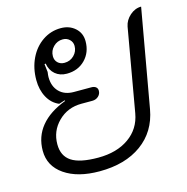

<svg xmlns="http://www.w3.org/2000/svg" viewBox="-93 -682 759 779"><g transform="rotate(-15 287.0 -292.0)"><path d="M30 -131Q30 -190 65.5 -233.5Q101 -277 170 -303L169 -306L144 -298Q113 -311 96 -342.5Q79 -374 79 -415Q79 -465 98.5 -505.5Q118 -546 152.5 -569.5Q187 -593 229 -593Q265 -593 289 -571.5Q313 -550 313 -516Q313 -469 283 -438.5Q253 -408 206 -408Q177 -408 157.5 -424.5Q138 -441 133 -470L128 -469Q131 -444 132 -435Q130 -421 130 -414Q130 -375 152.5 -352Q175 -329 214 -329H287Q299 -329 306 -323.5Q313 -318 313 -308Q313 -294 302.5 -284.5Q292 -275 277 -275H231Q173 -275 133.5 -236Q94 -197 94 -141Q94 -92 129 -69Q164 -46 241 -46Q319 -46 370 -82Q421 -118 432 -181L493 -529Q498 -555 519.5 -574Q541 -593 567 -593L494 -181Q478 -91 409 -41Q340 9 232 9Q140 9 85 -29Q30 -67 30 -131ZM265 -509Q265 -525 253.5 -536Q242 -547 225 -547Q202 -547 185.5 -530.5Q169 -514 169 -491Q169 -474 180 -463.5Q191 -453 208 -453Q232 -453 248.5 -469.5Q265 -486 265 -509Z"/></g></svg>

Font: K2D ExtraLight
Style: Italic
Weight: 275
Italic angle: -10°
Designer: Katatrad Aksorn Co.,Ltd.
Foundry: Cadson Demak Co.,Ltd.
Version: Version 1.000; ttfautohint (v1.6)